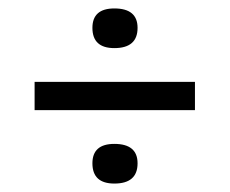

<svg xmlns="http://www.w3.org/2000/svg" viewBox="-20 -525 544 455"><path d="M251 -411Q199 -411 199 -459Q199 -505 251 -505Q306 -505 306 -459Q306 -411 251 -411ZM62 -264V-331H442V-264ZM251 -90Q199 -90 199 -138Q199 -184 251 -184Q306 -184 306 -138Q306 -90 251 -90Z"/></svg>

Font: Bricolage Grotesque 12pt Light
Style: Regular
Weight: 300
Designer: Mathieu Triay
Foundry: Atelier Triay
Version: Version 1.001; ttfautohint (v1.8.4.7-5d5b);gftools[0.9.33.de